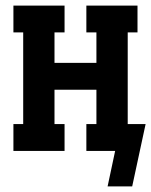

<svg xmlns="http://www.w3.org/2000/svg" viewBox="-20 -540 541 687"><path d="M365 127 392 0H289V-96H325V-219H175V-96H211V0H28V-96H63V-424H28V-520H211V-424H175V-315H325V-424H289V-520H472V-424H437V-96H501L453 127Z"/></svg>

Font: Iosevka Gothic
Style: Bold
Weight: 700
Monospace: yes
Designer: Belleve Invis
Foundry: Belleve Invis
Version: Version 15.5.1; ttfautohint (v1.8.4)